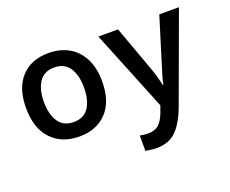

<svg xmlns="http://www.w3.org/2000/svg" viewBox="-126 -759 1451 1211"><g transform="rotate(-20 600.0 -153.5)"><path d="M303 10Q186 10 116 -63.5Q46 -137 46 -274Q46 -407 113 -479.5Q180 -552 296 -552Q373 -552 431 -519.5Q489 -487 522 -423.5Q555 -360 555 -268Q555 -134 486.5 -62Q418 10 303 10ZM300 -88Q369 -88 401.5 -138Q434 -188 434 -271Q434 -355 401 -404.5Q368 -454 299 -454Q231 -454 198 -404Q165 -354 165 -271Q165 -187 198.5 -137.5Q232 -88 300 -88ZM734 245Q715 245 696.5 242.5Q678 240 661 237V134Q689 140 716 140Q762 140 788 116Q814 92 832 44L848 -1L629 -542H761L875 -228Q884 -203 892 -174Q900 -145 907 -115H910Q916 -146 924.5 -174Q933 -202 941 -228L1038 -542H1170L955 44Q919 143 869.5 194Q820 245 734 245Z"/></g></svg>

Font: Noto Sans Mono SemiBold
Style: Regular
Weight: 600
Designer: Monotype Design Team
Foundry: Monotype Imaging Inc.
Version: Version 2.014; ttfautohint (v1.8.4.7-5d5b)